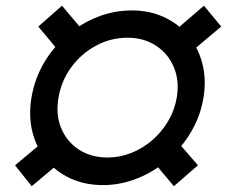

<svg xmlns="http://www.w3.org/2000/svg" viewBox="-20 -639 814 673"><path d="M340.8 9.8Q278.3 9.8 227.5 -13.4Q176.8 -36.6 142.3 -78.4Q107.9 -120.1 93.8 -176Q79.6 -231.9 90.3 -296.9Q101.1 -361.8 133.5 -417.5Q166 -473.1 214.4 -514.6Q262.7 -556.2 321 -579.3Q379.4 -602.5 442.4 -602.5Q503.4 -602.5 554.2 -579.3Q605 -556.2 639.6 -514.6Q674.3 -473.1 689 -417.5Q703.6 -361.8 693.4 -296.9Q682.6 -231.9 649.4 -176Q616.2 -120.1 567.6 -78.4Q519 -36.6 460.7 -13.4Q402.3 9.8 340.8 9.8ZM357.4 -86.9Q399.9 -86.9 439.9 -102.8Q480 -118.7 513.2 -147.2Q546.4 -175.8 569.1 -213.9Q591.8 -252 599.6 -296.9Q609.4 -356.9 589.1 -404.3Q568.8 -451.7 526.4 -479.2Q483.9 -506.8 427.2 -506.8Q368.7 -506.8 317.1 -479.2Q265.6 -451.7 230.5 -404.3Q195.3 -356.9 185.1 -296.9Q174.8 -237.8 194.3 -190.2Q213.9 -142.6 256.3 -114.7Q298.8 -86.9 357.4 -86.9ZM635.7 -445.3 577.1 -517.6 694.8 -619.1 755.4 -545.9ZM589.4 13.7 505.4 -86.9 588.4 -158.2 673.8 -59.6ZM91.3 13.7 32.7 -59.6 150.9 -158.2 210.9 -86.9ZM198.2 -445.3 114.3 -545.9 197.3 -619.1 282.7 -517.6Z"/></svg>

Font: Inter 16pt ExtraBold
Style: Italic
Weight: 800
Italic angle: -9.3988°
Version: Version 4.001;git-66647c0bb